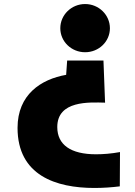

<svg xmlns="http://www.w3.org/2000/svg" viewBox="-20 -567 670 952"><path d="M525 -427C525 -493 470 -547 402 -547C334 -547 279 -493 279 -427C279 -361 334 -308 402 -308C470 -308 525 -361 525 -427ZM574 357 575 187C531 195 491 198 456 198C331 198 264 151 264 63C264 -69 422 -60 501 -58L493 -267H313L308 -196C183 -174 67 -98 67 67C67 303 258 365 448 365C491 365 534 362 574 357Z"/></svg>

Font: LINE Seed JP App_OTF ExtraBold
Style: Regular
Weight: 800
Designer: LINE & Fontrix & Fontworks
Version: Version 1.013